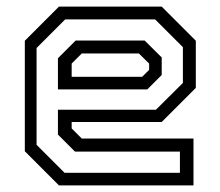

<svg xmlns="http://www.w3.org/2000/svg" viewBox="-20 -560 666 580"><path d="M468.5 -540 571.5 -437V-294.5L468.5 -191.5H196.5V-172L227 -141.5H564.5V0H158L55 -103V-437L158 -540ZM417 -437.5 468.5 -386.5V-333.5L425 -290H155V-384L208.5 -437.5ZM448.5 -501.5H177L90.5 -415V-122.5L175 -38H523.5V-102H206.5L155 -153.5V-228.5H451L532.5 -309.5V-417.5ZM399.5 -398.5H227L196.5 -368V-328H409.5L430.5 -349V-368Z"/></svg>

Font: Tourney
Style: Regular
Weight: 400
Designer: Tyler Finck
Foundry: Etcetera Type Co
Version: Version 1.015